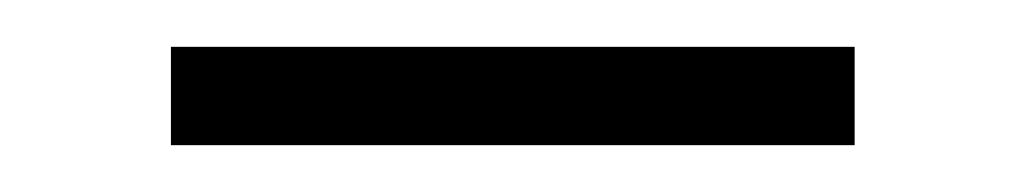

<svg xmlns="http://www.w3.org/2000/svg" viewBox="-20 -298 439 82"><path d="M53 -278H345V-236H53Z"/></svg>

Font: Arima Thin Light
Style: Regular
Weight: 300
Version: Version 1.100